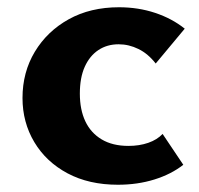

<svg xmlns="http://www.w3.org/2000/svg" viewBox="-20 -501 548 529"><path d="M305 8Q225 8 166 -23.5Q107 -55 74.5 -109.5Q42 -164 42 -231Q42 -302 76 -358.5Q110 -415 169.5 -448Q229 -481 308 -481Q361 -481 407.5 -465.5Q454 -450 489 -422L409 -326Q388 -353 361.5 -366Q335 -379 307 -379Q275 -379 251 -363Q227 -347 213.5 -317Q200 -287 200 -243Q200 -199 215 -167Q230 -135 260 -117Q290 -99 334 -99Q364 -99 388.5 -107.5Q413 -116 428 -132L485 -47Q452 -21 405.5 -6.5Q359 8 305 8Z"/></svg>

Font: Ysabeau SC ExtraBold
Style: Regular
Weight: 800
Designer: Christian Thalmann (Catharsis Fonts)
Version: Version 2.001;gftools[0.9.30]; featfreeze: smcp